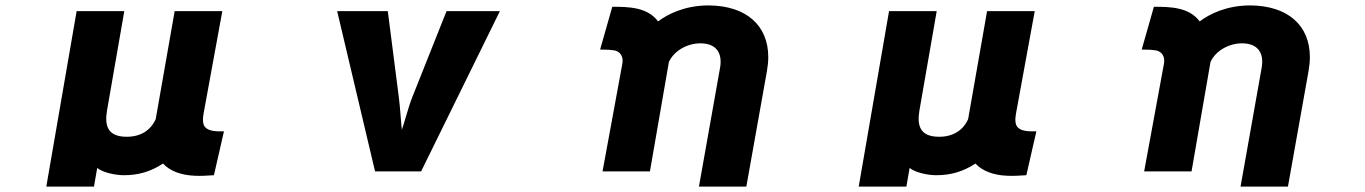

<svg xmlns="http://www.w3.org/2000/svg" viewBox="-20 -569 5040 709"><path d="M770 78 807 -84C773 -83 750 -86 738 -99C728 -109 728 -130 732 -151L801 -528H625L555 -129C536 -87 498 -63 445 -64C377 -65 366 -106 375 -160L439 -528H263L151 120H327L339 51C357 67 404 78 437 78C491 78 536 65 582 35C607 62 648 78 699 80C720 81 743 80 770 78Z M1365 64H1535L1826 -528H1629L1502 -209C1488 -174 1469 -101 1464 -90C1462 -102 1457 -180 1453 -208L1412 -528H1225Z M2639 -319 2561 120H2736L2812 -306C2815 -324 2817 -341 2817 -358C2817 -475 2736 -548 2597 -549C2509 -549 2446 -517 2410 -490C2371 -543 2300 -544 2241 -544L2196 -386C2226 -386 2234 -385 2248 -383C2267 -380 2284 -363 2278 -333L2205 64H2380L2450 -340C2470 -384 2521 -409 2566 -409C2628 -409 2648 -370 2639 -319Z M3770 78 3807 -84C3773 -83 3750 -86 3738 -99C3728 -109 3728 -130 3732 -151L3801 -528H3625L3555 -129C3536 -87 3498 -63 3445 -64C3377 -65 3366 -106 3375 -160L3439 -528H3263L3151 120H3327L3339 51C3357 67 3404 78 3437 78C3491 78 3536 65 3582 35C3607 62 3648 78 3699 80C3720 81 3743 80 3770 78Z M4639 -319 4561 120H4736L4812 -306C4815 -324 4817 -341 4817 -358C4817 -475 4736 -548 4597 -549C4509 -549 4446 -517 4410 -490C4371 -543 4300 -544 4241 -544L4196 -386C4226 -386 4234 -385 4248 -383C4267 -380 4284 -363 4278 -333L4205 64H4380L4450 -340C4470 -384 4521 -409 4566 -409C4628 -409 4648 -370 4639 -319Z"/></svg>

Font: LINE Seed JP_OTF ExtraBold
Style: Regular
Weight: 800
Designer: LY Corporation & Fontrix & Fontworks
Version: Version 1.013